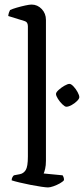

<svg xmlns="http://www.w3.org/2000/svg" viewBox="-20 -820 367 840"><path d="M190 0Q182 0 161 -3Q140 -6 114.5 -11Q89 -16 66 -21.5Q43 -27 31 -31Q31 -39 34.5 -45Q38 -51 41 -53L67 -58Q83 -61 92.5 -76Q102 -91 102 -135V-705Q102 -713 99 -719Q96 -725 87 -728L16 -750Q17 -759 19.5 -766Q22 -773 24 -776Q34 -781 53 -786.5Q72 -792 90.5 -796Q109 -800 118 -800Q144 -800 162.5 -780.5Q181 -761 181 -733V-117Q181 -96 177.5 -81.5Q174 -67 171 -61L254 -53Q256 -50 258 -45Q260 -40 260 -32Q255 -25 241.5 -17.5Q228 -10 213.5 -5Q199 0 190 0ZM270 -353Q264 -353 253 -363.5Q242 -374 233.5 -387.5Q225 -401 225 -409Q225 -416 236.5 -426.5Q248 -437 262 -445Q276 -453 284 -453Q291 -453 301.5 -442Q312 -431 319.5 -417Q327 -403 327 -395Q327 -388 317 -378Q307 -368 293.5 -360.5Q280 -353 270 -353Z"/></svg>

Font: Texturina 72pt
Style: Regular
Weight: 400
Designer: Guillermo Torres Carreño
Foundry: Omnibus-Type
Version: Version 1.002; ttfautohint (v1.8.3)